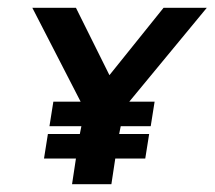

<svg xmlns="http://www.w3.org/2000/svg" viewBox="-20 -473 551 493"><path d="M63 -453 187 -212H117L107 -149H189L185 -129H103L93 -66H175L165 0H266L276 -66H353L363 -129H286L290 -149H367L377 -212H312L511 -453H400L261 -280L175 -453Z"/></svg>

Font: Rabbid Highway Sign II Hop
Style: Obl
Weight: 400
Foundry: Cannot Into Space Fonts
Version: Version 0.277